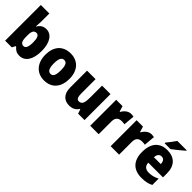

<svg xmlns="http://www.w3.org/2000/svg" viewBox="171 -1823 2890 2890"><g transform="rotate(45 1615.5 -378.0)"><path d="M241 -588V-760H60V0H202L230 -54H241C273 -16 305 10 372 10C486 10 560 -93 560 -278C560 -460 486 -563 378 -563C312 -563 269 -531 241 -482H234C238 -520 241 -556 241 -588ZM312 -417C356 -417 377 -371 377 -280C377 -185 355 -137 313 -137C260 -137 241 -178 241 -269V-298C241 -380 262 -417 312 -417Z M1152 -278C1152 -461 1046 -563 897 -563C728 -563 637 -452 637 -278C637 -107 735 10 894 10C1065 10 1152 -109 1152 -278ZM820 -277C820 -375 843 -424 895 -424C950 -424 969 -375 969 -278C969 -180 950 -129 896 -129C842 -129 820 -181 820 -277Z M1750 -553H1570V-300C1570 -197 1556 -138 1489 -138C1448 -138 1432 -176 1432 -249V-553H1251V-193C1251 -56 1325 10 1429 10C1494 10 1549 -14 1581 -69H1591L1613 0H1750Z M2181 -563C2121 -563 2068 -516 2042 -465H2033L2006 -553H1871V0H2051V-274C2051 -364 2106 -385 2160 -385C2189 -385 2206 -383 2219 -379L2235 -557C2220 -560 2199 -563 2181 -563Z M2616 -563C2556 -563 2503 -516 2477 -465H2468L2441 -553H2306V0H2486V-274C2486 -364 2541 -385 2595 -385C2624 -385 2641 -383 2654 -379L2670 -557C2655 -560 2634 -563 2616 -563Z M3159 -756V-766H2960C2931 -721 2883 -663 2850 -620V-606H2974C3026 -645 3119 -719 3159 -756ZM2953 -563C2798 -563 2701 -467 2701 -273C2701 -81 2805 10 2970 10C3054 10 3110 -3 3162 -31V-166C3104 -136 3055 -123 2993 -123C2920 -123 2884 -161 2882 -225H3195V-310C3195 -476 3103 -563 2953 -563ZM2959 -434C3004 -434 3029 -400 3030 -343H2884C2888 -408 2918 -434 2959 -434Z"/></g></svg>

Font: Noto Sans Thai SemCond Blk
Style: Regular
Weight: 900
Width: 4
Designer: Monotype Design Team
Foundry: Monotype Imaging Inc.
Version: Version 2.002